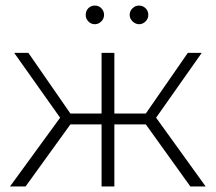

<svg xmlns="http://www.w3.org/2000/svg" viewBox="-20 -670 778 690"><path d="M504 -223H391V0H345V-223H233L72 0H16L196 -247L31 -480H82L233 -262H345V-480H391V-262H504L655 -480H705L541 -247L719 0H664ZM288 -616Q288 -631 297.5 -640.5Q307 -650 321 -650Q335 -650 344.5 -640Q354 -630 354 -616.5Q354 -603 344 -593Q334 -583 321 -583Q307 -583 297.5 -593Q288 -603 288 -616ZM513 -616Q513 -603 503 -593Q493 -583 480 -583Q467 -583 456.5 -593Q446 -603 446 -616.5Q446 -630 456 -640Q466 -650 479.5 -650Q493 -650 503 -640.5Q513 -631 513 -616Z"/></svg>

Font: Montserrat Ace
Style: Light
Weight: 300
Designer: Julieta Ulanovsky
Foundry: Julieta Ulanovsky
Version: Version 1